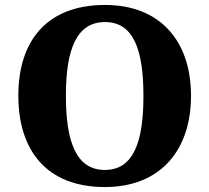

<svg xmlns="http://www.w3.org/2000/svg" viewBox="-20 -745 845 775"><path d="M403 10C626 10 751 -137 751 -358C751 -580 626 -725 404 -725C169 -725 54 -580 54 -359C54 -137 169 10 403 10ZM403 -59C289 -59 246 -170 246 -358C246 -546 289 -656 404 -656C518 -656 559 -546 559 -358C559 -170 518 -59 403 -59Z"/></svg>

Font: Noto Serif Gurmukhi ExtraBold
Style: Regular
Weight: 800
Designer: Vaibhav Singh and the Monotype Design Team
Foundry: Monotype Imaging Inc.
Version: Version 2.004